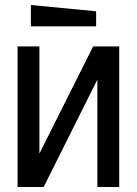

<svg xmlns="http://www.w3.org/2000/svg" viewBox="-20 -745 545 765"><path d="M455 0H368V-428L154 0H50V-560H137V-133L351 -560H455ZM363 -640H103V-725L363 -700Z"/></svg>

Font: Tektur SemiCondensed
Style: Regular
Weight: 400
Width: 4
Designer: Adam Jagosz
Foundry: Adam Jagosz
Version: Version 1.005;gftools[0.9.30]